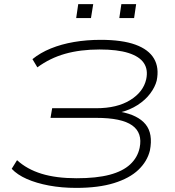

<svg xmlns="http://www.w3.org/2000/svg" viewBox="-20 -907 854 935"><path d="M351 8Q280 8 218.5 -3.5Q157 -15 110.5 -35.5Q64 -56 37 -85L63 -127Q111 -83 182 -61Q253 -39 353 -39Q450 -39 514 -56Q578 -73 614 -106.5Q650 -140 660 -187Q675 -260 623.5 -296.5Q572 -333 449 -333H226L234 -380H449Q550 -380 614 -419.5Q678 -459 692 -521Q702 -568 680.5 -600Q659 -632 605.5 -649Q552 -666 465 -666Q371 -666 297 -645Q223 -624 162 -579L138 -619Q176 -650 227.5 -671Q279 -692 340.5 -702.5Q402 -713 470 -713Q575 -713 639.5 -689.5Q704 -666 730 -621.5Q756 -577 743 -514Q735 -483 711.5 -451.5Q688 -420 650 -395.5Q612 -371 563 -359L565 -363Q652 -347 689 -301.5Q726 -256 710 -174Q697 -121 654 -80Q611 -39 535.5 -15.5Q460 8 351 8ZM561 -819 571 -887H643L633 -819ZM351 -819 361 -887H434L423 -819Z"/></svg>

Font: Nunito Sans 10pt Expanded ExtraLight
Style: Italic
Weight: 250
Width: 7
Italic angle: -9°
Designer: Vernon Adams
Foundry: Vernon Adams
Version: Version 3.101;gftools[0.9.27]